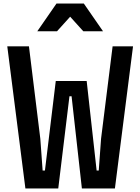

<svg xmlns="http://www.w3.org/2000/svg" viewBox="-20 -1061 790 1081"><path d="M143 -800 207 -280 220 -101H233L294 -605H468L524 -101H536L549 -280L614 -800H729L627 0H441L383 -519H371L308 0H123L21 -800ZM190 -885 298 -1041H452L560 -885H449L337 -1009H413L301 -885Z"/></svg>

Font: Martian Mono SemiExpanded Medium
Style: Regular
Weight: 500
Width: 6
Designer: Roman Shamin
Foundry: Evil Martians
Version: Version 1.000